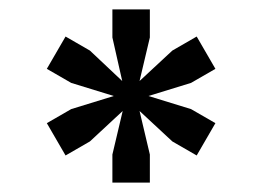

<svg xmlns="http://www.w3.org/2000/svg" viewBox="-20 -682 547 410"><path d="M300 -292H220V-352L242 -445L172 -380L120 -350L80 -419L132 -449L223 -477L132 -505L80 -535L120 -604L172 -574L241 -509L220 -602V-662H300V-602L278 -509L348 -574L400 -604L440 -535L388 -505L297 -477L388 -449L440 -419L400 -350L348 -380L278 -445L300 -352Z"/></svg>

Font: Belleza
Style: Regular
Weight: 400
Designer: Eduardo Rodriguez Tunni
Foundry: Eduardo Rodriguez Tunni
Version: Version 1.001